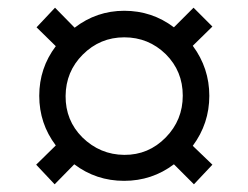

<svg xmlns="http://www.w3.org/2000/svg" viewBox="-20 -612 645 499"><path d="M122 -133 173 -185C211 -156.3 254.2 -142 302.5 -142C350.8 -142 394 -156.3 432 -185L484 -133L532 -184L481 -233C509.7 -271.7 524 -315 524 -363C524 -411 509.7 -454.3 481 -493L532 -543L483 -592L432 -541C394 -569.7 351 -584 303 -584C255 -584 212 -569.3 174 -540L123 -592L75 -541L125 -492C96.3 -454 82 -411 82 -363C82 -315 96.3 -272 125 -234L74 -184ZM194 -255C164.7 -284.3 150.2 -320.2 150.5 -362.5C150.8 -404.8 165.7 -440.7 195 -470C225 -500 261 -515 303 -515C345 -515 381 -500.3 411 -471C440.3 -441.7 455 -405.8 455 -363.5C455 -321.2 440.3 -285 411 -255C381 -224.3 345 -209.2 303 -209.5C261 -209.8 224.7 -225 194 -255Z"/></svg>

Font: Orkney
Style: Regular
Weight: 400
Designer: Samuel Oakes and Alfredo Marco Pradil
Foundry: Alfredo Marco Pradil
Version: 1.0; ttfautohint (v1.5)